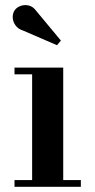

<svg xmlns="http://www.w3.org/2000/svg" viewBox="-20 -721 366 741"><path d="M224 -460V-26H292V0H36V-26H104V-434H36V-460ZM200 -546.5 68 -603.5Q50.5 -609 40.5 -622.2Q30.5 -635.5 29.2 -651.5Q28 -667.5 36 -680.5Q43.5 -692 58.5 -697.8Q73.5 -703.5 90.8 -699.8Q108 -696 121 -677.5L215 -564.5Z"/></svg>

Font: Bodoni Moda 9pt SemiBold
Style: Regular
Weight: 600
Designer: Owen Earl
Foundry: indestructible type
Version: Version 2.005